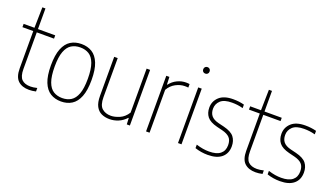

<svg xmlns="http://www.w3.org/2000/svg" viewBox="-67 -1243 3037 1751"><g transform="rotate(20 1452.0 -367.0)"><path d="M252.5 9Q184.5 9 145.8 -27.2Q107 -63.5 107 -147V-508H2V-540H107L111 -740H141V-540H308.5V-508H141V-153Q141 -81 169.8 -52.5Q198.5 -24 254.5 -24Q283 -24 319 -33V1Q285 9 252.5 9Z M562.5 9Q503.5 9 459 -18.5Q414.5 -46 389.8 -107.5Q365 -169 365 -270Q365 -370.5 389.5 -431.8Q414 -493 458.5 -520.5Q503 -548 562.5 -548Q621.5 -548 665.8 -520.8Q710 -493.5 734.8 -432.2Q759.5 -371 759.5 -270Q759.5 -169.5 735 -108Q710.5 -46.5 666.2 -18.8Q622 9 562.5 9ZM562.5 -24Q611.5 -24 647.5 -46.5Q683.5 -69 703.5 -122.2Q723.5 -175.5 723.5 -268.5Q723.5 -362.5 703.5 -416.5Q683.5 -470.5 647.5 -492.8Q611.5 -515 562.5 -515Q513.5 -515 477.2 -492.8Q441 -470.5 421 -417.5Q401 -364.5 401 -272Q401 -177.5 421 -123.2Q441 -69 477.2 -46.5Q513.5 -24 562.5 -24Z M1033.5 9Q990 9 955.5 -6.8Q921 -22.5 901 -60Q881 -97.5 881 -162V-540H915V-160.5Q915 -83.5 948.2 -53.8Q981.5 -24 1034.5 -24Q1072.5 -24 1118.5 -43.8Q1164.5 -63.5 1195.5 -113V-540H1229.5V0H1199.5L1196.5 -61H1192.5Q1160 -25.5 1118.5 -8.2Q1077 9 1033.5 9Z M1386.5 0V-540H1416.5L1419.5 -467H1423.5Q1452 -504.5 1493.2 -524.2Q1534.5 -544 1577.5 -544Q1596.5 -544 1612 -541.5V-507.5Q1603 -508.5 1595.2 -508.8Q1587.5 -509 1577 -509Q1535 -509 1491 -485.8Q1447 -462.5 1420.5 -416V0Z M1696.5 0V-540H1730.5V0ZM1713.5 -680Q1700 -680 1691.2 -688.5Q1682.5 -697 1682.5 -711Q1682.5 -725.5 1691.2 -734.2Q1700 -743 1713.5 -743Q1727 -743 1735.8 -734.2Q1744.5 -725.5 1744.5 -711Q1744.5 -697 1735.8 -688.5Q1727 -680 1713.5 -680Z M1987 9Q1922 9 1862.5 -11V-45Q1899 -33.5 1928.5 -28.8Q1958 -24 1988 -24Q2060 -24 2096.5 -53.2Q2133 -82.5 2133 -137Q2133 -185 2109.2 -210Q2085.5 -235 2035.5 -247.5L1980.5 -261Q1910 -279 1882 -314.2Q1854 -349.5 1854 -402.5Q1854 -464.5 1899.5 -506.2Q1945 -548 2034.5 -548Q2064 -548 2090 -544.8Q2116 -541.5 2141.5 -535V-501Q2111.5 -509 2086.8 -512Q2062 -515 2034.5 -515Q1958 -515 1923.8 -482.8Q1889.5 -450.5 1889.5 -404Q1889.5 -362 1911.2 -335.8Q1933 -309.5 1983 -297L2038.5 -283.5Q2112.5 -265 2140.2 -229Q2168 -193 2168 -139.5Q2168 -70 2121.8 -30.5Q2075.5 9 1987 9Z M2451 9Q2383 9 2344.2 -27.2Q2305.5 -63.5 2305.5 -147V-508H2200.5V-540H2305.5L2309.5 -740H2339.5V-540H2507V-508H2339.5V-153Q2339.5 -81 2368.2 -52.5Q2397 -24 2453 -24Q2481.5 -24 2517.5 -33V1Q2483.5 9 2451 9Z M2687 9Q2622 9 2562.5 -11V-45Q2599 -33.5 2628.5 -28.8Q2658 -24 2688 -24Q2760 -24 2796.5 -53.2Q2833 -82.5 2833 -137Q2833 -185 2809.2 -210Q2785.5 -235 2735.5 -247.5L2680.5 -261Q2610 -279 2582 -314.2Q2554 -349.5 2554 -402.5Q2554 -464.5 2599.5 -506.2Q2645 -548 2734.5 -548Q2764 -548 2790 -544.8Q2816 -541.5 2841.5 -535V-501Q2811.5 -509 2786.8 -512Q2762 -515 2734.5 -515Q2658 -515 2623.8 -482.8Q2589.5 -450.5 2589.5 -404Q2589.5 -362 2611.2 -335.8Q2633 -309.5 2683 -297L2738.5 -283.5Q2812.5 -265 2840.2 -229Q2868 -193 2868 -139.5Q2868 -70 2821.8 -30.5Q2775.5 9 2687 9Z"/></g></svg>

Font: Encode Sans SmCnd Th
Style: Regular
Weight: 100
Width: 4
Designer: Multiple Designers
Foundry: Impallari Type
Version: Version 3.002; ttfautohint (v1.8.3) -l 8 -r 50 -G 200 -x 14 